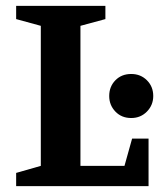

<svg xmlns="http://www.w3.org/2000/svg" viewBox="-20 -634 542 654"><path d="M35 0V-45L119 -69V-546L35 -569V-614H339V-569L254 -546V-69H404L430 -162H486V0ZM427 -232Q394 -232 373 -254Q352 -276 352 -307Q352 -339 373 -360.5Q394 -382 427 -382Q459 -382 480.5 -360.5Q502 -339 502 -307Q502 -276 480.5 -254Q459 -232 427 -232Z"/></svg>

Font: Manuale
Style: Regular
Weight: 400
Designer: Eduardo Tunni / Pablo Cosgaya
Foundry: Eduardo Tunni / Pablo Cosgaya
Version: Version 1.002